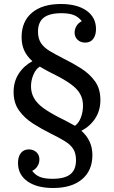

<svg xmlns="http://www.w3.org/2000/svg" viewBox="-20 -750 570 960"><path d="M482 -250Q482 -198 456.5 -158.5Q431 -119 387 -96Q442 -47 442 25Q442 103 390 146.5Q338 190 246 190Q164 190 117 156.5Q70 123 70 65Q70 33 84.5 15Q99 -3 124 -3Q147 -3 162 11Q177 25 177 47Q177 66 167 81.5Q157 97 141 104Q156 125 179.5 134.5Q203 144 242 144Q303 144 331.5 121.5Q360 99 360 51Q360 16 346 -5.5Q332 -27 304.5 -44Q277 -61 234 -82Q188 -105 145.5 -132Q103 -159 75.5 -197Q48 -235 48 -290Q48 -342 73.5 -381.5Q99 -421 142 -444Q114 -469 101 -498Q88 -527 88 -564Q88 -643 140 -686.5Q192 -730 284 -730Q366 -730 413 -696.5Q460 -663 460 -605Q460 -574 446 -555.5Q432 -537 406 -537Q383 -537 368 -551Q353 -565 353 -587Q353 -605 363 -621Q373 -637 389 -644Q373 -665 349.5 -674.5Q326 -684 287 -684Q227 -684 198.5 -661.5Q170 -639 170 -592Q170 -557 185 -534.5Q200 -512 228.5 -495Q257 -478 296 -458Q343 -435 385.5 -408Q428 -381 455 -343.5Q482 -306 482 -250ZM253 -377Q243 -382 223.5 -392Q204 -402 179 -417Q159 -405 147 -376.5Q135 -348 135 -318Q135 -286 150 -259.5Q165 -233 196.5 -210Q228 -187 277 -162Q287 -157 305 -148Q323 -139 355 -121Q375 -136 385 -164Q395 -192 395 -221Q395 -255 380.5 -280.5Q366 -306 334.5 -329Q303 -352 253 -377Z"/></svg>

Font: Domine
Style: Regular
Weight: 400
Designer: Pablo Impallari, Rodrigo Fuenzalida, Brenda Gallo
Foundry: Pablo Impallari, Rodrigo Fuenzalida, Brenda Gallo
Version: Version 2.000